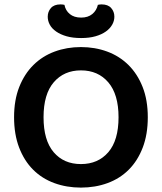

<svg xmlns="http://www.w3.org/2000/svg" viewBox="-20 -837 736 873"><path d="M652 -304Q652 -226 629 -166Q606 -106 565.5 -65.5Q525 -25 469 -4.5Q413 16 348 16Q283 16 227 -4.5Q171 -25 130.5 -65.5Q90 -106 67 -166Q44 -226 44 -304Q44 -382 67.5 -441.5Q91 -501 132 -541.5Q173 -582 228.5 -602.5Q284 -623 348 -623Q412 -623 467.5 -602.5Q523 -582 564 -541.5Q605 -501 628.5 -441.5Q652 -382 652 -304ZM519 -304Q519 -408 472.5 -462.5Q426 -517 348 -517Q271 -517 224.5 -463Q178 -409 178 -304Q178 -199 224 -145Q270 -91 348 -91Q426 -91 472.5 -145Q519 -199 519 -304ZM349 -757Q380 -757 399.5 -773Q419 -789 425 -815Q430 -816 433.5 -816.5Q437 -817 442 -817Q471 -817 485.5 -800.5Q500 -784 500 -761Q500 -742 490 -724.5Q480 -707 461 -693.5Q442 -680 414 -672Q386 -664 349 -664Q311 -664 283 -672Q255 -680 235.5 -693.5Q216 -707 206.5 -724.5Q197 -742 197 -761Q197 -784 211.5 -800.5Q226 -817 255 -817Q260 -817 264 -816.5Q268 -816 273 -815Q278 -789 297.5 -773Q317 -757 349 -757Z"/></svg>

Font: Baloo Bhai 2 SemiBold
Style: Regular
Weight: 600
Designer: Supriya Tembe, Noopur Datye and Ek Type
Foundry: Ek Type
Version: Version 1.640;PS 1.000;hotconv 16.6.51;makeotf.lib2.5.65220;